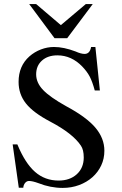

<svg xmlns="http://www.w3.org/2000/svg" viewBox="-20 -906 596 940"><path d="M469 -463H444Q432 -507 419 -531.5Q406 -556 383 -580Q330 -635 261 -635Q214 -635 185.5 -609.5Q157 -584 157 -542Q157 -501 191 -465.5Q225 -430 304 -386Q403 -333 447 -281Q491 -229 491 -168Q491 -129 475.5 -96Q460 -63 432.5 -38.5Q405 -14 367.5 0Q330 14 287 14Q227 14 169 -9Q139 -20 122 -20Q111 -20 103 -10.5Q95 -1 94 13H72L42 -199H65Q103 -107 151.5 -64.5Q200 -22 267 -22Q322 -22 356 -53Q390 -84 390 -135Q390 -173 376 -193Q337 -252 227 -310Q143 -354 107 -399.5Q71 -445 71 -505Q71 -583 124 -630Q149 -652 180.5 -664Q212 -676 244 -676Q292 -676 350 -654Q363 -648 374.5 -645Q386 -642 394 -642Q420 -642 426 -676H447ZM309 -719H247L123 -886H157L278 -783L400 -886H434Z"/></svg>

Font: Klingon pIqaD vaHbo'
Style: Regular
Weight: 400
Width: 0
Designer: Mike Neff (qa'vaj)
Foundry: Mike Neff and Michael Everson
Version: Version 2.003